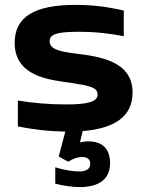

<svg xmlns="http://www.w3.org/2000/svg" viewBox="-20 -529 599 785"><path d="M271 -190C347 -178 379 -172 379 -142C379 -114 341 -102 251 -102C177 -102 115 -108 53 -118V-12C121 1 177 8 247 9L220 111L259 132C280 119 298 113 316 113C338 113 349 123 349 140C349 161 334 172 304 172C281 172 243 167 206 155V222C240 231 281 236 305 236C387 236 430 202 430 138C430 79 398 49 341 49C329 49 317 51 307 53L318 7C451 -4 522 -54 522 -151C522 -280 386 -298 289 -310C226 -318 183 -327 183 -360C183 -387 206 -399 300 -399C372 -399 430 -392 486 -381V-486C419 -501 363 -509 288 -509C121 -509 40 -460 40 -354C40 -212 191 -202 271 -190Z"/></svg>

Font: LT Wave Bold
Style: Regular
Weight: 700
Designer: Daniel Lyons
Version: Version 2.5 (Glyphs App)